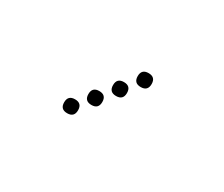

<svg xmlns="http://www.w3.org/2000/svg" viewBox="-37 -804 279 239"><g transform="rotate(30 102.5 -685.0)"><path d="M65 -638Q55 -638 55 -648Q55 -658 65 -658Q75 -658 75 -648Q75 -638 65 -638ZM86 -662Q76 -662 76 -672Q76 -682 86 -682Q96 -682 96 -672Q96 -662 86 -662ZM107 -687Q97 -687 97 -697Q97 -707 107 -707Q117 -707 117 -697Q117 -687 107 -687ZM128 -712Q118 -712 118 -722Q118 -732 128 -732Q138 -732 138 -722Q138 -712 128 -712Z"/></g></svg>

Font: Raleway Dots
Style: Regular
Weight: 400
Designer: Matt McInerney, Pablo Impallari, Rodrigo Fuenzalida, Brenda Gallo
Foundry: Matt McInerney, Pablo Impallari, Rodrigo Fuenzalida, Brenda Gallo
Version: Version 1.000